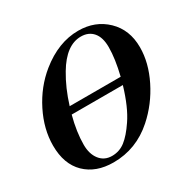

<svg xmlns="http://www.w3.org/2000/svg" viewBox="-155 -846 1031 1024"><g transform="rotate(-30 361.0 -333.5)"><path d="M691 -444Q691 -349 641.5 -249.5Q592 -150 511 -78Q403 18 263 18Q155 18 91 -44.5Q27 -107 27 -221Q27 -322 78 -423.5Q129 -525 213 -593Q327 -685 449 -685Q553 -685 622 -618.5Q691 -552 691 -444ZM209 -359H523Q547 -457 547 -528Q547 -588 520 -619.5Q493 -651 446 -651Q355 -651 284 -531Q239 -456 209 -359ZM511 -315H196Q171 -221 171 -143Q171 -86 198.5 -51Q226 -16 273 -16Q319 -16 355 -44Q391 -72 430 -130Q476 -197 511 -315Z"/></g></svg>

Font: STIX
Style: Bold Italic
Weight: 700
Italic angle: -16.33°
Designer: MicroPress Inc., with final additions and corrections provided by Coen Hoffman, Elsevier (retired)
Version: Version 1.1.1